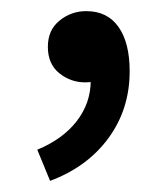

<svg xmlns="http://www.w3.org/2000/svg" viewBox="-20 -149 302 345"><path d="M70 176 47 120Q93 101 118 68.5Q143 36 143 -4L136 -84L178 -18Q169 -9 157.5 -5Q146 -1 133 -1Q107 -1 86.5 -17.5Q66 -34 66 -65Q66 -95 87 -112Q108 -129 135 -129Q173 -129 193 -100.5Q213 -72 213 -21Q213 47 175 99Q137 151 70 176Z"/></svg>

Font: Source Sans 3 ExtraLight Medium
Style: Regular
Weight: 500
Version: Version 3.052;hotconv 1.1.0;makeotfexe 2.6.0